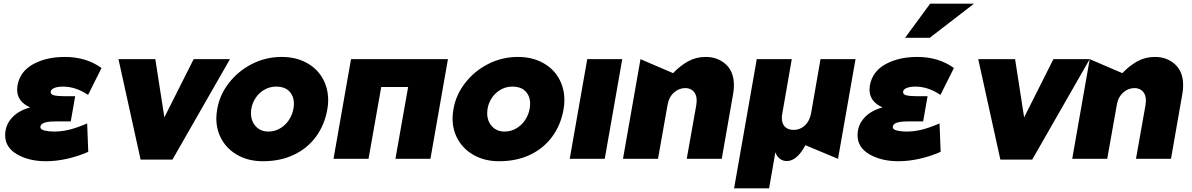

<svg xmlns="http://www.w3.org/2000/svg" viewBox="-20 -862 6470 1042"><path d="M274 -148Q313 -148 353.5 -157.5Q394 -167 453 -192L459 -38Q402 -13 343 0Q284 13 230 13Q137 13 72.5 -24.5Q8 -62 8 -128Q8 -182 44 -222Q80 -262 144 -279Q73 -310 73 -376Q73 -383 75 -399Q89 -475 160.5 -514Q232 -553 332 -553Q448 -553 531 -493L458 -347Q391 -392 322 -392Q292 -392 273.5 -384Q255 -376 255 -362Q255 -349 274 -344.5Q293 -340 327 -340H388L364 -203H279Q199 -203 199 -172Q199 -159 222 -153.5Q245 -148 274 -148Z M1228 -541H1031L872 -225L823 -541H623L743 4H916Z M1757 -272Q1761 -293 1761 -318Q1761 -385 1730 -438.5Q1699 -492 1641.5 -522.5Q1584 -553 1508 -553Q1423 -553 1348 -515Q1273 -477 1222.5 -412Q1172 -347 1159 -270Q1154 -242 1154 -220Q1154 -154 1185.5 -101Q1217 -48 1274.5 -17.5Q1332 13 1407 13Q1502 13 1576 -22.5Q1650 -58 1696.5 -122.5Q1743 -187 1757 -272ZM1575 -299Q1575 -261 1557 -226Q1539 -191 1507 -169.5Q1475 -148 1437 -148Q1394 -148 1368 -176.5Q1342 -205 1342 -248Q1342 -285 1360 -318.5Q1378 -352 1409.5 -372Q1441 -392 1478 -392Q1526 -392 1550.5 -366Q1575 -340 1575 -299Z M1885 -541 1790 0H1980L2049 -390H2195L2126 0H2316L2411 -541Z M3039 -272Q3043 -293 3043 -318Q3043 -385 3012 -438.5Q2981 -492 2923.5 -522.5Q2866 -553 2790 -553Q2705 -553 2630 -515Q2555 -477 2504.5 -412Q2454 -347 2441 -270Q2436 -242 2436 -220Q2436 -154 2467.5 -101Q2499 -48 2556.5 -17.5Q2614 13 2689 13Q2784 13 2858 -22.5Q2932 -58 2978.5 -122.5Q3025 -187 3039 -272ZM2857 -299Q2857 -261 2839 -226Q2821 -191 2789 -169.5Q2757 -148 2719 -148Q2676 -148 2650 -176.5Q2624 -205 2624 -248Q2624 -285 2642 -318.5Q2660 -352 2691.5 -372Q2723 -392 2760 -392Q2808 -392 2832.5 -366Q2857 -340 2857 -299Z M3357 -541H3167L3072 0H3262Z M3963 -400Q3963 -473 3919 -513Q3875 -553 3810 -553Q3757 -553 3714 -529Q3671 -505 3633 -465L3456 -541L3361 0H3551L3603 -293Q3610 -335 3637.5 -359.5Q3665 -384 3699 -384Q3727 -384 3744 -366Q3761 -348 3761 -316Q3761 -309 3759 -293L3707 0H3897L3959 -354Q3963 -375 3963 -400Z M3964 160 4087 -541H4277L4226 -248Q4223 -235 4223 -223Q4223 -191 4240 -174Q4257 -157 4287 -157Q4322 -157 4348 -181Q4374 -205 4382 -248L4433 -541H4623L4528 0L4351 -74Q4305 12 4250 12Q4227 12 4210.5 -2Q4194 -16 4188 -36L4154 160Z M4900 -148Q4939 -148 4979.5 -157.5Q5020 -167 5079 -192L5085 -38Q5028 -13 4969 0Q4910 13 4856 13Q4763 13 4698.5 -24.5Q4634 -62 4634 -128Q4634 -182 4670 -222Q4706 -262 4770 -279Q4699 -310 4699 -376Q4699 -383 4701 -399Q4715 -475 4786.5 -514Q4858 -553 4958 -553Q5074 -553 5157 -493L5084 -347Q5017 -392 4948 -392Q4918 -392 4899.5 -384Q4881 -376 4881 -362Q4881 -349 4900 -344.5Q4919 -340 4953 -340H5014L4990 -203H4905Q4825 -203 4825 -172Q4825 -159 4848 -153.5Q4871 -148 4900 -148ZM4892 -657H5026L5266 -842H5028Z M5894 -541H5697L5538 -225L5489 -541H5289L5409 4H5582Z M6401 -400Q6401 -473 6357 -513Q6313 -553 6248 -553Q6195 -553 6152 -529Q6109 -505 6071 -465L5894 -541L5799 0H5989L6041 -293Q6048 -335 6075.5 -359.5Q6103 -384 6137 -384Q6165 -384 6182 -366Q6199 -348 6199 -316Q6199 -309 6197 -293L6145 0H6335L6397 -354Q6401 -375 6401 -400Z"/></svg>

Font: Geom Black
Style: Bold Italic
Weight: 900
Italic angle: -10°
Version: Version 1.102